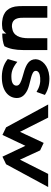

<svg xmlns="http://www.w3.org/2000/svg" viewBox="731 -1266 547 2049"><g transform="rotate(90 1004.5 -241.5)"><path d="M45 -473V-203C45 -190 45 -177 46 -165C51 -61 105 0 208 9C235 12 263 10 290 6C311 -3 326 -19 338 -36V8C393 8 438 0 473 -15C501 -68 514 -133 514 -213V-473H388V-274C388 -176 361 -107 276 -97C271 -96 266 -95 260 -95C201 -95 174 -129 170 -190C169 -207 169 -225 169 -243V-473Z M610 -51C671 0 747 15 820 12C953 8 1026 -62 1026 -148C1026 -205 987 -238 940 -261C884 -287 809 -293 763 -316C747 -324 736 -333 736 -350C736 -379 768 -394 810 -397C863 -401 906 -391 961 -358L993 -447C931 -488 857 -499 793 -494C682 -485 615 -417 612 -350C612 -278 668 -250 733 -228C778 -213 831 -203 865 -184C881 -175 894 -164 894 -144C894 -109 861 -92 814 -90C755 -86 705 -99 640 -153Z M1505 -434 1387 -181 1235 -482H1095L1339 -33L1420 6L1536 -239L1652 6L1733 -33L1976 -482H1836L1684 -181L1585 -396Z"/></g></svg>

Font: Bluebird
Style: Regular
Weight: 400
Designer: Jasper
Foundry: Cannot Into Space Fonts
Version: Version 0.98